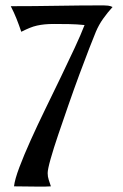

<svg xmlns="http://www.w3.org/2000/svg" viewBox="-20 -693 458 713"><path d="M20 -670Q107 -670 192.5 -671.5Q278 -673 365 -673Q373 -673 381.5 -672Q390 -671 398 -667Q379 -646 363 -623.5Q347 -601 336 -575Q328 -556 311.5 -513.5Q295 -471 275 -417Q255 -363 234.5 -304Q214 -245 196.5 -193.5Q179 -142 168 -103Q157 -64 157 -50Q157 -37 161 -25Q165 -13 169 -1Q158 0 146 0Q134 0 123 0L32 -1Q35 -27 52 -72Q69 -117 94 -172.5Q119 -228 148.5 -288.5Q178 -349 206 -407Q234 -465 257.5 -515.5Q281 -566 294 -600Q265 -603 237 -603.5Q209 -604 181 -604Q161 -604 146 -602.5Q131 -601 117.5 -598Q104 -595 90.5 -589.5Q77 -584 59 -575Q51 -599 41.5 -623Q32 -647 20 -670Z"/></svg>

Font: Germanica
Style: Regular
Weight: 400
Designer: Peter Wiegel
Foundry: Peter Wiegel